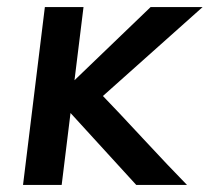

<svg xmlns="http://www.w3.org/2000/svg" viewBox="-20 -521 591 541"><path d="M44.9 0 106.4 -501H215.3L189.9 -294.9L404.3 -501H550.8L270 -250.5Q307.6 -211.9 382.3 -131.3Q457 -50.8 506.8 0H363.8L178.7 -202.6L153.8 0Z"/></svg>

Font: Muli
Style: Semi-BoldItalic
Weight: 600
Italic angle: -7°
Designer: Vernon Adams
Foundry: newtypography
Version: Version 2.0; ttfautohint (v1.00rc1.2-2d82) -l 8 -r 50 -G 200